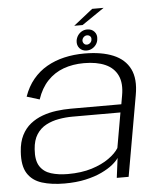

<svg xmlns="http://www.w3.org/2000/svg" viewBox="-56 -850 755 903"><g transform="rotate(-5 322.0 -398.5)"><path d="M212.5 5Q268.5 5 312.2 -4.8Q356 -14.5 388.5 -30Q421 -45.5 441.5 -62.2Q462 -79 471 -93L459 0H515L582 -380.5Q595.5 -455.5 572 -503Q548.5 -550.5 493.8 -573.2Q439 -596 358 -596Q307.5 -596 262.5 -585.5Q217.5 -575 180 -553.5Q142.5 -532 114.5 -498.2Q86.5 -464.5 70 -417.5L130 -399Q147.5 -451.5 179.5 -485.2Q211.5 -519 255.2 -535Q299 -551 352 -551Q412 -551 452.5 -533Q493 -515 510.5 -477.8Q528 -440.5 517.5 -383L510.5 -343H271.5Q238.5 -343 203.8 -338.5Q169 -334 137.5 -322.5Q106 -311 80.5 -290.8Q55 -270.5 39 -239Q23 -207.5 20 -162.5Q15 -96 37.8 -59.8Q60.5 -23.5 106 -9.2Q151.5 5 212.5 5ZM232 -38Q187 -38 152.5 -48.8Q118 -59.5 100 -87.5Q82 -115.5 86 -168Q89 -210.5 106.5 -237.5Q124 -264.5 151.5 -279Q179 -293.5 211.5 -299.2Q244 -305 276.5 -305H503L474 -139.5Q459 -115 426.2 -91.8Q393.5 -68.5 344.8 -53.2Q296 -38 232 -38ZM370.5 -609Q384.5 -609 396.5 -615.8Q408.5 -622.5 416 -633.8Q423.5 -645 424.5 -658.5Q427.5 -679 415 -693.2Q402.5 -707.5 381 -707.5Q367 -707.5 355.5 -701Q344 -694.5 336.5 -683.5Q329 -672.5 327 -658.5Q324.5 -637.5 337 -623.2Q349.5 -609 370.5 -609ZM373.5 -636.5Q365 -636.5 359.5 -643Q354 -649.5 354.5 -658.5Q356 -668 362.8 -674Q369.5 -680 378 -680Q387 -680 392.8 -674Q398.5 -668 397 -658.5Q396.5 -649.5 389.5 -643Q382.5 -636.5 373.5 -636.5ZM322 -730H361.5L467 -802H413Z"/></g></svg>

Font: Anybody SemiExpanded Light
Style: Italic
Weight: 300
Width: 6
Italic angle: -10°
Version: Version 1.113;gftools[0.9.25]